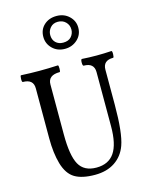

<svg xmlns="http://www.w3.org/2000/svg" viewBox="-139 -1033 866 1130"><g transform="rotate(-15 294.0 -468.0)"><path d="M318 -749Q272 -749 242 -778.5Q212 -808 212 -850Q212 -894 242 -921.5Q272 -949 318 -949Q364 -949 394.5 -920Q425 -891 425 -850Q425 -806 393.5 -777.5Q362 -749 318 -749ZM317 -787Q350 -787 366.5 -806Q383 -825 383 -850Q383 -877 364.5 -895.5Q346 -914 317 -914Q288 -914 271 -894.5Q254 -875 254 -850Q254 -821 271.5 -804Q289 -787 317 -787ZM297 13Q218 13 174 -13.5Q130 -40 110 -108Q91 -174 91 -264V-569Q91 -625 27 -625Q21 -625 21.5 -645.5Q22 -666 27 -666Q84 -663 139 -663Q194 -663 251 -666Q256 -666 256 -645.5Q256 -625 251 -625Q180 -625 180 -569V-264Q180 -135 210.5 -80.5Q241 -26 316 -26Q390 -26 425.5 -78Q461 -130 461 -239V-569Q461 -625 398 -625Q391 -625 391 -645.5Q391 -666 398 -666Q441 -663 487 -663Q532 -663 577 -666Q583 -666 582.5 -645.5Q582 -625 577 -625Q515 -625 515 -569V-356Q515 -184 489 -112Q468 -53 418.5 -20Q369 13 297 13Z"/></g></svg>

Font: Junicode Cond Medium
Style: Regular
Weight: 500
Width: 3
Designer: Peter S. Baker
Version: Version 2.201